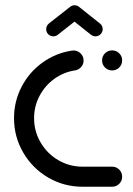

<svg xmlns="http://www.w3.org/2000/svg" viewBox="-20 -710 505 730"><path d="M33.3 -260.7Q33.3 -324.4 62 -379.8Q90.7 -435.2 140.7 -471.5Q190.7 -507.8 252.2 -517.4Q257.4 -518.1 259.6 -518.1Q275.2 -518.1 286.5 -507Q297.8 -495.9 297.8 -480Q297.8 -465.9 288.9 -455.6Q280 -445.2 266.7 -442.6Q223 -436.3 187 -410.6Q151.1 -384.8 130.4 -345.6Q109.6 -306.3 109.6 -260.7Q109.6 -210.7 134.4 -168.3Q159.3 -125.9 201.5 -101.1Q243.7 -76.3 293.7 -76.3H406.3Q422.2 -76.3 433.3 -65.2Q444.4 -54.1 444.4 -38.1Q444.4 -22.2 433.3 -11.1Q422.2 0 406.3 0H293.7Q223 0 163.1 -35Q103.3 -70 68.3 -130Q33.3 -190 33.3 -260.7ZM368.1 -480.4Q368.1 -496.3 379.3 -507.4Q390.4 -518.5 406.3 -518.5Q422.2 -518.5 433.3 -507.4Q444.4 -496.3 444.4 -480.4Q444.4 -464.4 433.3 -453.3Q422.2 -442.2 406.3 -442.2Q390.4 -442.2 379.3 -453.3Q368.1 -464.4 368.1 -480.4ZM263.3 -690Q274.8 -690 282.8 -682Q290.7 -674.1 290.7 -662.6Q290.7 -656.3 288 -650.7Q285.2 -645.2 280.4 -641.1L200 -578.1Q193 -571.9 183 -571.9Q171.5 -571.9 163.5 -579.8Q155.6 -587.8 155.6 -599.3Q155.6 -605.6 158.3 -611.1Q161.1 -616.7 165.9 -620.7L246.3 -683.7Q253.3 -690 263.3 -690ZM280.4 -684.1 360 -620.7Q370.4 -612.2 370.4 -599.3Q370.4 -588.1 362.4 -580Q354.4 -571.9 343 -571.9Q333.7 -571.9 325.6 -578.1L246.3 -641.1Z"/></svg>

Font: 26F Galaxy Sans
Style: Bold
Weight: 700
Designer: C₂₉H₂₅N₃O₅
Version: Version 1.100